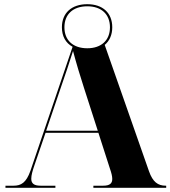

<svg xmlns="http://www.w3.org/2000/svg" viewBox="-20 -895 812 915"><path d="M6 0H244V-10H173C142 -10 129 -21 129 -43C129 -60 135 -81 144 -107L197 -262H449L504 -91C511 -71 515 -55 515 -42C515 -21 503 -10 472 -10H425V0H772V-10H770C732 -10 708 -28 690 -79L479 -681C502 -700 515 -729 515 -765C515 -833 470 -875 396 -875C321 -875 275 -833 275 -765C275 -722 293 -690 326 -672L125 -81C105 -24 80 -10 45 -10H6ZM396 -665C328 -665 287 -703 287 -765C287 -827 328 -865 396 -865C463 -865 504 -827 504 -765C504 -703 463 -665 396 -665ZM200 -272 271 -481C289 -533 313 -603 328 -652C342 -599 366 -519 380 -477L446 -272Z"/></svg>

Font: Noto Serif Display ExtraBold
Style: Regular
Weight: 800
Designer: Monotype Design Team
Foundry: Monotype Imaging Inc.
Version: Version 2.009